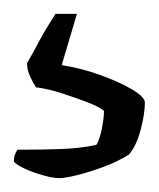

<svg xmlns="http://www.w3.org/2000/svg" viewBox="-20 -57 229 277"><path d="M65 200Q57 200 42.5 196Q28 192 16 186.5Q4 181 0 176Q0 169 2 165Q4 161 5 159Q41 159 68.5 158Q96 157 119 152Q124 144 127 128.5Q130 113 130 103Q123 97 106 90.5Q89 84 69 77.5Q49 71 32 69Q28 63 23.5 53.5Q19 44 19 34Q29 17 36.5 2.5Q44 -12 60 -37H91L69 37Q96 41 124 51Q152 61 170.5 72Q189 83 189 91Q189 107 183 130Q177 153 166 166Q150 176 130 183.5Q110 191 92 195.5Q74 200 65 200Z"/></svg>

Font: Texturina 12pt Light
Style: Regular
Weight: 300
Designer: Guillermo Torres Carreño
Foundry: Omnibus-Type
Version: Version 1.002